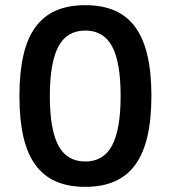

<svg xmlns="http://www.w3.org/2000/svg" viewBox="-20 -708 661 743"><path d="M565.9 -336.9Q565.9 -246.6 550.5 -180.4Q535.2 -114.3 503.7 -70.8Q472.2 -27.3 423.8 -6.1Q375.5 15.1 310.1 15.1Q244.1 15.1 196.3 -5.9Q148.4 -26.9 116.9 -70.1Q85.4 -113.3 70.3 -179.4Q55.2 -245.6 55.2 -335.9Q55.2 -426.8 70.3 -493.2Q85.4 -559.6 116.9 -602.8Q148.4 -646 196.3 -667Q244.1 -688 310.1 -688Q375.5 -688 423.8 -667Q472.2 -646 503.7 -602.8Q535.2 -559.6 550.5 -493.4Q565.9 -427.2 565.9 -336.9ZM446.8 -336.9Q446.8 -467.8 413.6 -528.8Q380.4 -589.8 310.1 -589.8Q239.3 -589.8 206.1 -528.1Q172.9 -466.3 172.9 -335.9Q172.9 -206.1 206.1 -144.5Q239.3 -83 310.1 -83Q380.4 -83 413.6 -144.8Q446.8 -206.5 446.8 -336.9Z"/></svg>

Font: Clear Sans Medium
Style: Regular
Weight: 500
Foundry: Intel Corporation
Version: Version 1.00